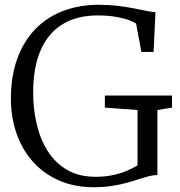

<svg xmlns="http://www.w3.org/2000/svg" viewBox="-20 -771 752 802"><path d="M371.5 11Q289.5 11 225 -17.8Q160.5 -46.5 116 -97.2Q71.5 -148 48.5 -215.2Q25.5 -282.5 25.5 -359.5Q25.5 -452 51.8 -524.8Q78 -597.5 126.2 -648Q174.5 -698.5 242.2 -724.8Q310 -751 393 -751Q433 -751 470 -746.8Q507 -742.5 538.5 -736.2Q570 -730 593.5 -725.2Q617 -720.5 629.5 -720L621.5 -554H570.5L548.5 -672.5Q541 -678.5 519.8 -686.5Q498.5 -694.5 465.2 -700.5Q432 -706.5 387.5 -706.5Q301.5 -706.5 241.2 -669.8Q181 -633 149.8 -561.2Q118.5 -489.5 118.5 -383.5Q118.5 -317.5 132.8 -254.8Q147 -192 178 -142Q209 -92 258.8 -62.2Q308.5 -32.5 380 -32.5Q415 -32.5 446 -38.5Q477 -44.5 504 -55.2Q531 -66 554.5 -80V-311.5L418 -321.5V-372H698.5V-321.5L637.5 -311.5V-40Q618 -39.5 597.8 -34Q577.5 -28.5 554.8 -21Q532 -13.5 505 -6.2Q478 1 445.2 6Q412.5 11 371.5 11Z"/></svg>

Font: Merriweather 36pt Light
Style: Regular
Weight: 300
Designer: Eben Sorkin
Foundry: Eben Sorkin
Version: Version 2.100